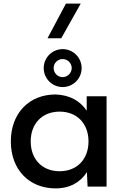

<svg xmlns="http://www.w3.org/2000/svg" viewBox="-20 -1033 680 1063"><path d="M465 0H570V-500H460V-420C424 -474 367 -507 288 -510C141 -510 40 -406 40 -250C40 -94 141 10 288 10C368 10 426 -25 461 -80ZM310 -85C214 -85 150 -151 150 -250C150 -349 214 -415 310 -415C406 -415 470 -349 470 -250C470 -151 406 -85 310 -85ZM327 -551C385 -551 432 -598 432 -656C432 -714 385 -761 327 -761C269 -761 222 -714 222 -656C222 -598 269 -551 327 -551ZM327 -606C299 -606 277 -629 277 -656C277 -684 299 -706 327 -706C354 -706 377 -684 377 -656C377 -629 354 -606 327 -606ZM243 -821H319L427 -1013H345Z"/></svg>

Font: Goli Medium
Style: Regular
Weight: 500
Designer: jaikishan Patel
Foundry: MagicType
Version: Version 1.000;Glyphs 3.2 (3242)